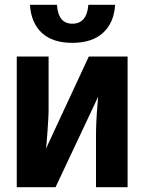

<svg xmlns="http://www.w3.org/2000/svg" viewBox="-20 -782 603 802"><path d="M50 0V-546H183V-324Q183 -307 181.5 -283Q180 -259 178.5 -234Q177 -209 175 -189Q173 -169 172 -161L351 -546H513V0H381V-218Q381 -243 382.5 -275Q384 -307 386.5 -335Q389 -363 390 -378L212 0ZM282 -603Q200 -603 155 -644.5Q110 -686 105 -762H218Q223 -683 282 -683Q343 -683 349 -762H461Q456 -686 410 -644.5Q364 -603 282 -603Z"/></svg>

Font: Noto Sans Mono SemiCondensed
Style: Bold
Weight: 700
Width: 4
Designer: Monotype Design Team
Foundry: Monotype Imaging Inc.
Version: Version 2.014